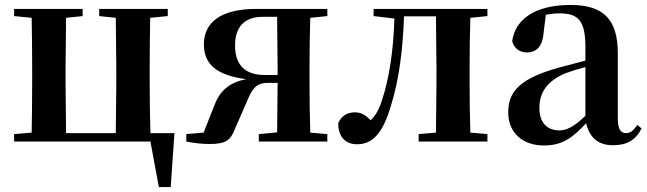

<svg xmlns="http://www.w3.org/2000/svg" viewBox="-20 -572 2616 776"><path d="M37 0H588L622 184H670L685 -34H588C586 -91 585 -178 585 -235V-301C585 -356 586 -442 587 -500L658 -507V-536H381V-507L448 -500L450 -301V-235L448 -34H247L245 -235V-301L247 -500L314 -507V-536H37V-507L108 -500C109 -442 110 -357 110 -301V-235C110 -179 109 -94 108 -36L37 -30Z M1026 0H1303V-30L1234 -36C1232 -94 1231 -179 1231 -235V-301C1231 -357 1232 -443 1234 -500L1303 -507V-536H1016C868 -536 804 -478 804 -393C804 -314 853 -268 975 -252C903 -238 866 -202 844 -140L803 -36L733 -30V0C768 7 798 10 828 10C894 10 912 -6 929 -50L975 -155C997 -208 1011 -237 1062 -237H1102L1100 -37L1026 -30ZM1102 -269H1049C969 -269 930 -311 930 -388C930 -466 971 -504 1041 -504H1100L1102 -301Z M1741 0H1950V-30L1881 -36C1879 -94 1878 -179 1878 -235V-301C1878 -357 1879 -442 1881 -500L1950 -507V-536H1490V-507L1574 -497C1570 -365 1553 -255 1523 -164C1511 -127 1497 -104 1478 -86C1458 -107 1439 -118 1415 -118C1385 -118 1360 -105 1347 -74C1347 -18 1377 11 1423 11C1481 11 1527 -25 1563 -155C1592 -249 1608 -368 1613 -506H1742L1744 -301V-235L1742 -36L1672 -30V0Z M2457 15C2513 15 2549 -5 2573 -53L2556 -67C2538 -41 2526 -34 2511 -34C2489 -34 2477 -48 2477 -95V-356C2477 -494 2419 -552 2286 -552C2145 -552 2063 -496 2050 -406C2058 -376 2080 -360 2111 -360C2145 -360 2173 -382 2177 -439L2186 -512C2206 -516 2223 -518 2241 -518C2318 -518 2346 -488 2346 -381V-327L2236 -298C2084 -255 2034 -204 2034 -118C2034 -34 2094 16 2178 16C2254 16 2295 -16 2349 -74C2362 -18 2396 15 2457 15ZM2346 -104C2297 -57 2268 -45 2241 -45C2192 -45 2160 -75 2160 -136C2160 -203 2197 -248 2268 -277C2288 -284 2316 -293 2346 -301Z"/></svg>

Font: Noto Serif CJK TC
Style: Bold
Weight: 700
Designer: Ryoko NISHIZUKA 西塚涼子 (kana & ideographs); Frank Grießhammer (Latin, Greek & Cyrillic); Wenlong ZHANG 张文龙 (bopomofo); San
Foundry: Adobe
Version: Version 2.001;hotconv 1.1.0;makeotfexe 2.6.0